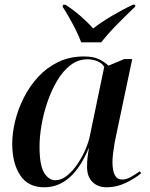

<svg xmlns="http://www.w3.org/2000/svg" viewBox="-20 -786 637 816"><path d="M168 10Q99 10 65.5 -41.5Q32 -93 32 -175Q32 -221 44.5 -272Q57 -323 81.5 -371.5Q106 -420 142.5 -459.5Q179 -499 227.5 -522.5Q276 -546 336 -546Q376 -546 399.5 -535Q423 -524 441 -507L508 -535H542L473 -208Q470 -195 466.5 -175Q463 -155 460.5 -133.5Q458 -112 458 -98Q458 -23 498 -23Q516 -23 534.5 -33Q553 -43 574 -58L580 -50Q556 -29 516 -9.5Q476 10 434 10Q396 10 373 -12.5Q350 -35 350 -77Q350 -99 352 -116.5Q354 -134 358 -156H357Q288 10 168 10ZM215 -20Q241 -20 265 -39.5Q289 -59 309 -88.5Q329 -118 343 -150.5Q357 -183 362 -209L423 -502Q413 -518 393.5 -526Q374 -534 352 -534Q312 -534 280 -509.5Q248 -485 223.5 -444Q199 -403 182 -353.5Q165 -304 156.5 -254.5Q148 -205 148 -163Q148 -84 167.5 -52Q187 -20 215 -20ZM325 -606Q317 -629 303 -657Q289 -685 274 -711.5Q259 -738 246 -757L248 -766H258Q291 -745 322 -718Q353 -691 376 -665Q409 -691 455.5 -718.5Q502 -746 545 -766H555L554 -757Q521 -726 480 -684.5Q439 -643 410 -606Z"/></svg>

Font: Noto Serif Display Medium
Style: Italic
Weight: 500
Italic angle: -12°
Designer: Monotype Design Team
Foundry: Monotype Imaging Inc.
Version: Version 2.009